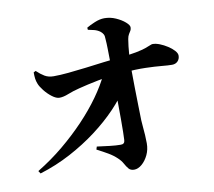

<svg xmlns="http://www.w3.org/2000/svg" viewBox="-89 -907 1179 1056"><g transform="rotate(-10 500.0 -378.5)"><path d="M56 -38Q135 -86 203 -142.5Q271 -199 328 -259Q385 -319 429 -380.5Q473 -442 501 -501L600 -508L599 -409Q565 -354 511.5 -298Q458 -242 389 -190Q320 -138 238.5 -94.5Q157 -51 66 -23ZM577 46Q557 46 546.5 33.5Q536 21 526.5 3.5Q517 -14 500 -30Q479 -50 452.5 -65.5Q426 -81 391 -99L396 -115Q433 -110 467.5 -106Q502 -102 527 -102Q550 -101 551 -124Q552 -139 552.5 -169Q553 -199 553 -240Q553 -281 552.5 -329.5Q552 -378 551.5 -429.5Q551 -481 550 -532Q550 -543 549.5 -572Q549 -601 548.5 -633.5Q548 -666 546 -689Q546 -706 541.5 -715Q537 -724 526 -733Q511 -744 493 -748.5Q475 -753 459 -756L458 -768Q476 -779 505 -791Q534 -803 559 -803Q592 -803 622.5 -789.5Q653 -776 673 -758.5Q693 -741 693 -729Q693 -718 688.5 -710.5Q684 -703 678 -693.5Q672 -684 669 -667Q666 -648 663.5 -627.5Q661 -607 660 -589Q659 -571 658 -556Q657 -537 657 -495Q657 -453 658 -402Q659 -351 660 -301Q661 -251 662 -214Q663 -196 665 -175Q667 -154 668.5 -131Q670 -108 670 -85Q670 -50 656 -20.5Q642 9 620.5 27.5Q599 46 577 46ZM241 -415Q223 -415 200 -432.5Q177 -450 159 -473Q141 -496 135 -512Q129 -527 127 -541.5Q125 -556 125 -577L137 -583Q159 -562 180 -549.5Q201 -537 230 -537Q265 -537 312.5 -541.5Q360 -546 412 -552.5Q464 -559 514.5 -565.5Q565 -572 608 -576Q664 -581 698.5 -588Q733 -595 752 -601.5Q771 -608 780.5 -612.5Q790 -617 796 -617Q814 -617 835.5 -608.5Q857 -600 878 -586.5Q899 -573 912.5 -558Q926 -543 926 -530Q926 -511 914 -498.5Q902 -486 882 -486Q860 -486 824 -489.5Q788 -493 735 -494.5Q682 -496 605 -490Q528 -484 465 -471.5Q402 -459 356 -447Q320 -438 291.5 -426.5Q263 -415 241 -415Z"/></g></svg>

Font: Noto Serif JP ExtraLight ExtraBold
Style: Regular
Weight: 800
Version: Version 2.003-H1;hotconv 1.1.1;makeotfexe 2.6.0